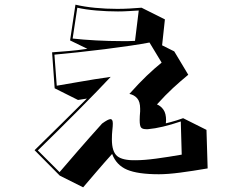

<svg xmlns="http://www.w3.org/2000/svg" viewBox="-20 -675 1040 822"><path d="M869 46Q805 57 751.5 64Q698 71 660 71Q570 71 524 51.5Q478 32 460 -16Q424 24 392 61.5Q360 99 336 127L236 77L128 -32Q184 -87 243 -145Q302 -203 352 -253L314 -247L214 -297L203 -451Q241 -454 273.5 -456.5Q306 -459 354 -466L280 -502L303 -655Q341 -646 387.5 -641.5Q434 -637 482 -637Q508 -637 534.5 -638.5Q561 -640 586 -642L686 -592L674 -481L726 -455L786 -355Q752 -327 720.5 -298Q689 -269 652 -228Q669 -221 680 -205Q691 -189 691 -160Q691 -157 690.5 -154Q690 -151 690 -147Q690 -147 711.5 -152.5Q733 -158 764 -169L864 -119ZM574 -630Q554 -629 531 -627.5Q508 -626 485 -626Q439 -626 392.5 -630Q346 -634 311 -642L291 -510Q336 -505 391 -502Q446 -499 499 -499Q514 -499 529 -499Q544 -499 558 -500ZM754 -155Q671 -127 614 -122H605Q590 -122 584 -129Q578 -136 578 -161Q578 -169 578.5 -178Q579 -187 580 -198V-210Q580 -240 567 -254.5Q554 -269 534 -273Q575 -319 608 -350.5Q641 -382 672 -407L620 -493Q590 -487 539 -479.5Q488 -472 429 -464.5Q370 -457 313 -451Q256 -445 213 -441L223 -308Q275 -317 313 -323.5Q351 -330 384 -335.5Q417 -341 454 -346Q429 -319 393 -282Q357 -245 314.5 -202Q272 -159 228 -115.5Q184 -72 142 -31L235 62Q264 28 313 -28.5Q362 -85 417 -146Q443 -165 453 -165Q463 -165 463 -146Q463 -135 461 -118Q459 -101 459 -78Q459 -26 481.5 -7Q504 12 560 11Q597 11 649 4Q701 -3 758 -13Z"/></svg>

Font: Rampart One
Style: Regular
Weight: 400
Designer: Fontworks Inc.
Foundry: Fontworks Inc.
Version: Version 1.100